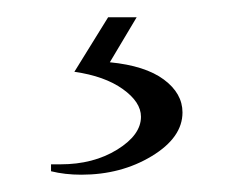

<svg xmlns="http://www.w3.org/2000/svg" viewBox="-20 -22 272 222"><path d="M138 -2 107 50Q148 54 169.5 70Q191 86 191 108Q191 137 155.5 158.5Q120 180 74 180Q55 180 39 176V168H50Q88 168 115.5 151Q143 134 143 113Q143 96 122 81Q101 66 66 61L105 -2Z"/></svg>

Font: Forum
Style: Regular
Weight: 400
Designer: Denis Masharov
Foundry: Denis Masharov
Version: Version 1.000